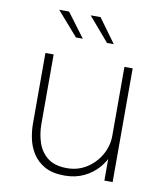

<svg xmlns="http://www.w3.org/2000/svg" viewBox="-83 -807 757 883"><g transform="rotate(10 295.0 -365.0)"><path d="M278 9Q220 9 184 -11.8Q148 -32.5 128.2 -64.5Q108.5 -96.5 101.2 -132.2Q94 -168 94 -198.5Q94 -217.5 94 -238.2Q94 -259 94 -279V-531H132.5V-281Q132.5 -261.5 132.5 -242.2Q132.5 -223 132.5 -205.5Q132.5 -160 146.2 -119Q160 -78 193 -52.2Q226 -26.5 283 -26.5Q335 -26.5 375.8 -53Q416.5 -79.5 439.8 -121.2Q463 -163 463 -209L489 -198.5Q489 -163 475 -126.5Q461 -90 434 -59.2Q407 -28.5 367.8 -9.8Q328.5 9 278 9ZM463 0V-531H501.5V0ZM396.5 -625.5H365L269 -737.5H315ZM252 -625.5H220L122 -737.5H168Z"/></g></svg>

Font: Epilogue ExtraLight
Style: Regular
Weight: 250
Designer: Tyler Finck
Foundry: Etcetera Type Co
Version: Version 2.112